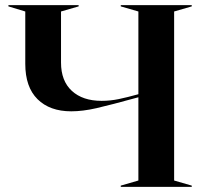

<svg xmlns="http://www.w3.org/2000/svg" viewBox="-20 -732 789 752"><path d="M453 -5 522 -25V-351Q413 -321 358.5 -308.5Q304 -296 259 -296Q175 -296 127 -343.5Q79 -391 79 -482V-687L13 -707V-712H288V-707L219 -687V-487Q219 -415 261.5 -376Q304 -337 378 -337Q412 -337 445.5 -344Q479 -351 522 -363V-687L453 -707V-712H731V-707L662 -687V-25L731 -5V0H453Z"/></svg>

Font: Nyght Serif Medium
Style: Regular
Weight: 500
Designer: Maksym Kobuzan
Version: Version 0.410